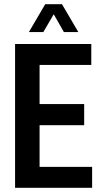

<svg xmlns="http://www.w3.org/2000/svg" viewBox="-20 -897 484 917"><path d="M52 0V-687H416V-587H169V-400H382V-299H169V-100H420V0ZM118 -744 196 -877H276L354 -744H285L215 -867H259L187 -744Z"/></svg>

Font: Archivo SemiBold ExtraCondensed
Style: Regular
Weight: 600
Width: 2
Version: Version 2.001